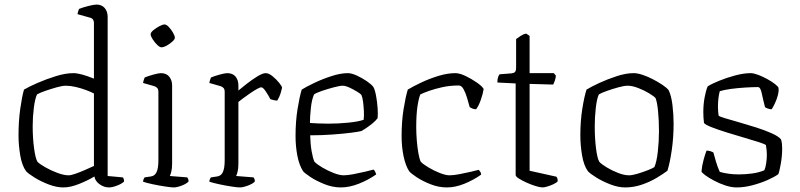

<svg xmlns="http://www.w3.org/2000/svg" viewBox="-20 -820 3499 840"><path d="M257 0Q227 0 193 -13Q159 -26 131.5 -43Q104 -60 94 -71Q76 -96 68.5 -140.5Q61 -185 61 -228Q61 -290 68.5 -343.5Q76 -397 85 -428Q107 -441 145 -457.5Q183 -474 225 -487Q267 -500 301 -500Q332 -500 391 -476V-720Q391 -727 387.5 -733.5Q384 -740 373 -743L319 -758Q321 -770 326 -781Q340 -787 365.5 -793.5Q391 -800 402 -800Q425 -800 438 -785Q451 -770 451 -746V-50L517 -44Q519 -43 521 -37.5Q523 -32 523 -26Q513 -16 492 -8Q471 0 457 0Q435 0 415.5 -14Q396 -28 393 -48Q367 -32 328 -16Q289 0 257 0ZM280 -53Q290 -53 309 -59.5Q328 -66 350 -75.5Q372 -85 391 -94V-411Q378 -418 356.5 -426Q335 -434 311.5 -439.5Q288 -445 268 -445Q253 -445 228 -438Q203 -431 178.5 -422.5Q154 -414 142 -407Q133 -388 128 -348Q123 -308 123 -268Q123 -216 129 -171.5Q135 -127 144 -112Q154 -102 178.5 -88Q203 -74 231.5 -63.5Q260 -53 280 -53Z M740 0Q730 0 703 -4Q676 -8 648 -14Q620 -20 606 -25Q606 -31 608.5 -36.5Q611 -42 613 -44L640 -48Q657 -50 665 -67Q673 -84 673 -119V-420Q673 -437 655 -443L606 -457Q607 -465 609.5 -471.5Q612 -478 613 -481Q627 -487 650.5 -493.5Q674 -500 684 -500Q708 -500 720.5 -484.5Q733 -469 733 -446V-105Q733 -83 729.5 -69Q726 -55 723 -50L799 -44Q805 -37 805 -26Q796 -16 775 -8Q754 0 740 0ZM686 -613Q679 -613 668 -623.5Q657 -634 648 -648Q639 -662 639 -670Q639 -678 651 -688Q663 -698 677.5 -705.5Q692 -713 700 -713Q708 -713 718.5 -702Q729 -691 737 -677Q745 -663 745 -655Q745 -648 734 -638Q723 -628 709.5 -620.5Q696 -613 686 -613Z M1029 0Q1019 0 992.5 -4Q966 -8 938.5 -14Q911 -20 896 -25Q896 -31 898.5 -36.5Q901 -42 903 -44L930 -48Q947 -50 955 -67Q963 -84 963 -119V-420Q963 -437 945 -443L896 -457Q897 -465 899.5 -471.5Q902 -478 903 -481Q917 -487 940.5 -493.5Q964 -500 974 -500Q998 -500 1010.5 -485Q1023 -470 1023 -446V-424Q1036 -435 1059 -453Q1082 -471 1105.5 -485.5Q1129 -500 1142 -500Q1156 -500 1172.5 -486.5Q1189 -473 1201.5 -457.5Q1214 -442 1214 -436Q1213 -430 1208 -413Q1203 -396 1193 -380Q1184 -380 1175.5 -382.5Q1167 -385 1163 -386Q1156 -400 1143.5 -419Q1131 -438 1123 -438Q1117 -438 1103 -430Q1089 -422 1073 -411Q1057 -400 1043 -389.5Q1029 -379 1023 -374V-105Q1023 -83 1019.5 -69Q1016 -55 1013 -50L1089 -44Q1091 -42 1093 -37.5Q1095 -33 1095 -26Q1086 -16 1064.5 -8Q1043 0 1029 0Z M1471 0Q1435 0 1399 -14.5Q1363 -29 1337.5 -46Q1312 -63 1306 -71Q1289 -97 1281 -138.5Q1273 -180 1273 -225Q1273 -288 1281.5 -341.5Q1290 -395 1300 -428Q1319 -440 1354.5 -457Q1390 -474 1430 -487Q1470 -500 1502 -500Q1518 -500 1541 -489.5Q1564 -479 1584.5 -465Q1605 -451 1613 -440Q1620 -429 1625 -402.5Q1630 -376 1632 -348Q1634 -320 1632 -303Q1624 -292 1610 -280.5Q1596 -269 1582.5 -260Q1569 -251 1562 -247Q1552 -244 1517.5 -239.5Q1483 -235 1435 -231.5Q1387 -228 1337 -228Q1338 -189 1343.5 -157.5Q1349 -126 1356 -112Q1367 -101 1390.5 -87Q1414 -73 1440 -63Q1466 -53 1483 -53Q1500 -53 1526.5 -58Q1553 -63 1578 -69Q1603 -75 1614 -78Q1618 -76 1621.5 -68.5Q1625 -61 1626 -57Q1592 -33 1550.5 -16.5Q1509 0 1471 0ZM1417 -279Q1461 -279 1505 -283.5Q1549 -288 1571 -296Q1573 -312 1572 -333.5Q1571 -355 1568.5 -374.5Q1566 -394 1561 -405Q1557 -410 1541.5 -419.5Q1526 -429 1508.5 -437Q1491 -445 1479 -445Q1467 -445 1440.5 -438Q1414 -431 1389 -422.5Q1364 -414 1354 -407Q1344 -385 1340 -347Q1336 -309 1336 -282Q1350 -281 1371.5 -280Q1393 -279 1417 -279Z M1935 0Q1899 0 1863.5 -14Q1828 -28 1802.5 -45Q1777 -62 1770 -71Q1754 -96 1745.5 -137Q1737 -178 1737 -225Q1737 -288 1745.5 -341.5Q1754 -395 1764 -428Q1787 -442 1823 -459Q1859 -476 1898.5 -488Q1938 -500 1972 -500Q1991 -500 2017 -487.5Q2043 -475 2066 -459Q2089 -443 2096 -431Q2093 -410 2083.5 -383Q2074 -356 2063 -342Q2054 -342 2047 -345Q2040 -348 2035 -351Q2030 -369 2023.5 -391.5Q2017 -414 2008 -430Q1999 -446 1987 -446Q1949 -446 1915 -438.5Q1881 -431 1856 -422Q1831 -413 1819 -407Q1812 -391 1806.5 -355Q1801 -319 1801 -263Q1801 -236 1803.5 -205.5Q1806 -175 1810.5 -149.5Q1815 -124 1821 -112Q1832 -101 1855.5 -87Q1879 -73 1904.5 -63Q1930 -53 1947 -53Q1964 -53 1990 -58Q2016 -63 2040 -68.5Q2064 -74 2074 -77Q2076 -75 2080 -70.5Q2084 -66 2085 -56Q2051 -32 2011.5 -16Q1972 0 1935 0Z M2354 0Q2343 0 2323.5 -6Q2304 -12 2284 -21Q2264 -30 2250 -39Q2236 -48 2236 -54V-455L2156 -459Q2156 -474 2159.5 -483.5Q2163 -493 2166 -495L2217 -499Q2228 -500 2233 -505Q2238 -510 2238 -526V-649Q2246 -655 2258 -663Q2270 -671 2282 -673L2297 -663V-500H2403L2412 -489Q2411 -477 2407 -466Q2403 -455 2400 -450L2297 -453V-73L2414 -47Q2420 -41 2420 -27Q2414 -20 2401 -14Q2388 -8 2374.5 -4Q2361 0 2354 0Z M2715 0Q2685 0 2651 -13Q2617 -26 2589.5 -43Q2562 -60 2552 -71Q2534 -96 2526.5 -140.5Q2519 -185 2519 -228Q2519 -290 2527.5 -343.5Q2536 -397 2546 -428Q2567 -441 2603 -457.5Q2639 -474 2679 -487Q2719 -500 2752 -500Q2769 -500 2791.5 -492.5Q2814 -485 2837 -473Q2860 -461 2878.5 -448.5Q2897 -436 2905 -426Q2917 -402 2922 -360.5Q2927 -319 2927 -279Q2927 -219 2919 -163.5Q2911 -108 2900 -73Q2883 -60 2854 -42.5Q2825 -25 2789 -12.5Q2753 0 2715 0ZM2732 -53Q2746 -53 2769.5 -60Q2793 -67 2814.5 -75.5Q2836 -84 2843 -89Q2853 -112 2858 -157Q2863 -202 2863 -246Q2863 -293 2859 -333.5Q2855 -374 2848 -391Q2841 -399 2819.5 -412Q2798 -425 2772 -435Q2746 -445 2726 -445Q2711 -445 2685.5 -438Q2660 -431 2636 -422.5Q2612 -414 2600 -407Q2591 -388 2586.5 -347Q2582 -306 2582 -268Q2582 -216 2587.5 -171.5Q2593 -127 2602 -112Q2611 -102 2634 -88Q2657 -74 2684 -63.5Q2711 -53 2732 -53Z M3203 0Q3180 0 3154 -8.5Q3128 -17 3104.5 -29.5Q3081 -42 3066 -53Q3051 -64 3049 -70Q3051 -94 3058 -120Q3065 -146 3071 -161Q3080 -161 3088 -158.5Q3096 -156 3101 -153Q3106 -135 3112.5 -112.5Q3119 -90 3129 -68Q3167 -57 3213 -57Q3241 -57 3270.5 -61Q3300 -65 3324 -75Q3329 -86 3332 -105.5Q3335 -125 3335 -144Q3335 -152 3334 -162.5Q3333 -173 3331 -185Q3328 -189 3302 -197.5Q3276 -206 3238 -217Q3200 -228 3161.5 -240Q3123 -252 3094.5 -263Q3066 -274 3060 -282Q3057 -306 3057 -329Q3057 -363 3062.5 -393Q3068 -423 3076 -442Q3093 -453 3126 -466.5Q3159 -480 3196.5 -490Q3234 -500 3264 -500Q3277 -500 3297 -492.5Q3317 -485 3337 -474Q3357 -463 3371 -452Q3385 -441 3386 -435Q3388 -422 3383 -403Q3378 -384 3370 -367.5Q3362 -351 3356 -342Q3348 -342 3339.5 -345Q3331 -348 3327 -351Q3318 -386 3312.5 -412.5Q3307 -439 3296 -439Q3273 -439 3240.5 -437Q3208 -435 3178 -431Q3148 -427 3129 -421Q3125 -407 3123 -388.5Q3121 -370 3121 -353Q3121 -341 3122 -330.5Q3123 -320 3124 -314Q3128 -310 3153 -302.5Q3178 -295 3215 -284.5Q3252 -274 3289.5 -262Q3327 -250 3357 -236.5Q3387 -223 3397 -210Q3400 -201 3401 -190.5Q3402 -180 3402 -170Q3402 -138 3396 -103.5Q3390 -69 3385 -58Q3369 -46 3338.5 -32.5Q3308 -19 3272 -9.5Q3236 0 3203 0Z"/></svg>

Font: Texturina Thin
Style: Regular
Weight: 100
Designer: Guillermo Torres Carreño
Foundry: Omnibus-Type
Version: Version 1.002; ttfautohint (v1.8.3)